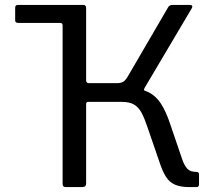

<svg xmlns="http://www.w3.org/2000/svg" viewBox="-20 -762 863 782"><path d="M41.8 -679V-730.6Q41.8 -736.2 44.5 -739.1Q47.2 -742 53.7 -742H295.1L330.8 -659.4V-140.8L235 -140.3V-658.3Q235 -668.7 224.7 -668.7H53.9Q41.8 -668.7 41.8 -679ZM248.9 0Q240.9 0 237.9 -3.5Q235 -6.9 235 -14.1V-728.4Q235 -742 246.7 -742H319.3Q330.8 -742 330.8 -729V-435.4Q330.8 -423.3 342.2 -423.3H479.8L507.5 -402.6Q554.3 -401.8 584.7 -386.6Q615.1 -371.5 635.7 -339.6Q656.3 -307.7 673 -257.2L722 -113.5Q731.3 -86.8 743.3 -74.3Q755.3 -61.8 779.9 -61.8Q790.6 -61.8 790.6 -51.6V-10.8Q790.6 0 779.9 0H750.1Q715.3 0 692.7 -9.9Q670 -19.8 656 -41.9Q641.9 -64 629.7 -101.4L580.7 -243.7Q568.9 -279.3 557.1 -301.8Q545.2 -324.2 526.9 -335.6Q508.5 -347 476.7 -347H339.5Q330.8 -347 330.8 -338.5V-14.5Q330.8 0 314.4 0ZM456.2 -378.8 457.3 -423.3Q477.5 -423.3 487.4 -433.3Q497.4 -443.2 507.2 -462.1L664.9 -732.6Q669.6 -742 684.7 -742H753.5Q760.3 -742 762.4 -738.2Q764.5 -734.4 761.4 -728.9L568.5 -403.2Q565.9 -397.8 566.9 -392.9Q568 -388 575.1 -383.8Z"/></svg>

Font: Libre Franklin Thin
Style: Regular
Weight: 100
Designer: Pablo Impallari, Rodrigo Fuenzalida, Nhung Nguyen
Foundry: Impallari Type
Version: Version 3.000